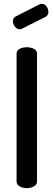

<svg xmlns="http://www.w3.org/2000/svg" viewBox="-20 -976 278 996"><path d="M119 0Q99 0 82.5 -9Q66 -18 66 -35V-697Q66 -715 82.5 -723Q99 -731 119 -731Q139 -731 155.5 -723Q172 -715 172 -697V-35Q172 -18 155.5 -9Q139 0 119 0ZM82 -824Q68 -824 57.5 -837.5Q47 -851 47 -865Q47 -883 62 -891L186 -954Q192 -956 197 -956Q212 -956 221.5 -942.5Q231 -929 231 -915Q231 -896 215 -888L94 -827Q91 -826 88 -825Q85 -824 82 -824Z"/></svg>

Font: Dosis ExtraLight SemiBold
Style: Regular
Weight: 600
Version: Version 3.001; ttfautohint (v1.8.2)